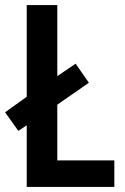

<svg xmlns="http://www.w3.org/2000/svg" viewBox="-26 -734 491 754"><path d="M79 0V-242L46 -220L-6 -293L79 -354V-714H199V-435L271 -484L323 -409L199 -323V-104H423V0Z"/></svg>

Font: Noto Sans Sinhala Condensed SemiBold
Style: Regular
Weight: 600
Width: 3
Designer: Jelle Bosma - Monotype Design Team
Foundry: Monotype Imaging Inc.
Version: Version 2.006; ttfautohint (v1.8.4.7-5d5b)